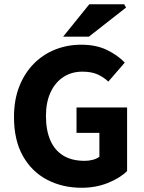

<svg xmlns="http://www.w3.org/2000/svg" viewBox="-20 -875 678 907"><path d="M365.3 12Q275.5 12 203.2 -25.6Q130.8 -63.1 88.4 -137.7Q46.1 -212.3 46.1 -322.1Q46.1 -403.4 71.1 -466.7Q96.2 -530.1 139.9 -574.2Q183.7 -618.4 241.2 -641.1Q298.8 -663.8 363.8 -663.8Q434.7 -663.8 485.9 -638.7Q537 -613.6 569.4 -579.2L491.8 -489.6Q467.6 -512 439.1 -524.3Q410.7 -536.5 368.7 -536.5Q318.6 -536.5 279.7 -511.3Q240.8 -486.1 219 -439.2Q197.1 -392.4 197.1 -327.1Q197.1 -260.1 217.6 -212.6Q238 -165.2 278.6 -140.2Q319.1 -115.2 380.5 -115.2Q400.5 -115.2 419.1 -120.3Q437.7 -125.3 449.5 -134.6V-247.2H341.5V-367.4H580.4V-66.9Q547.1 -33.9 490.3 -11Q433.6 12 365.3 12ZM278.2 -701.8 401.8 -854.7H566.8L575.4 -839.2L399.9 -701.8Z"/></svg>

Font: SourceSans3VF
Style: Regular
Weight: 200
Designer: Paul D. Hunt
Foundry: Adobe
Version: Version 3.052;hotconv 1.1.0;makeotfexe 2.6.0